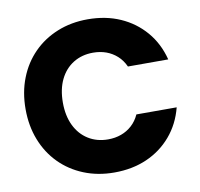

<svg xmlns="http://www.w3.org/2000/svg" viewBox="-79 -794 921 883"><g transform="rotate(-10 381.0 -352.5)"><path d="M33.3 -352.2Q33.3 -430.7 59 -496.2Q84.6 -561.8 131.8 -609.5Q178.9 -657.3 243.7 -683.5Q308.4 -709.8 385.7 -709.8Q469.8 -709.8 537.5 -680Q605.2 -650.2 652.4 -595.2Q699.6 -540.3 719.2 -463.8H531Q517.2 -494 495 -514Q472.8 -534 444.7 -544.2Q416.6 -554.3 383.5 -554.3Q331.5 -554.3 291.5 -529.7Q251.5 -505 229.4 -459.6Q207.4 -414.3 207.4 -352.2Q207.4 -290.5 229.4 -244.9Q251.5 -199.3 291.5 -174.4Q331.5 -149.5 383.5 -149.5Q416.6 -149.5 444.7 -159.7Q472.8 -169.8 495 -189.9Q517.2 -209.9 531 -240H719.2Q699.6 -164.1 652.4 -108.9Q605.2 -53.7 537.5 -24.1Q469.8 5.5 385.7 5.5Q308.4 5.5 243.7 -20.8Q178.9 -47.1 131.8 -94.8Q84.6 -142.6 59 -208.1Q33.3 -273.6 33.3 -352.2Z"/></g></svg>

Font: Poppins Variable
Style: Regular
Weight: 100
Designer: Jonny Pinhorn
Foundry: Indian Type Foundry
Version: Version 6.000